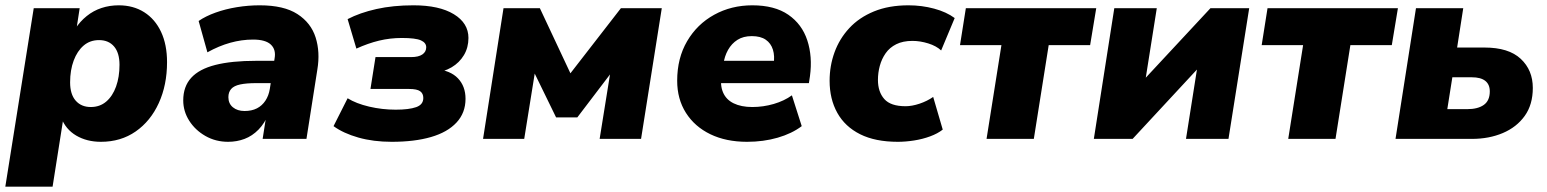

<svg xmlns="http://www.w3.org/2000/svg" viewBox="-27 -523 5826 723"><path d="M-7 180 100 -492H273L261 -414H256Q274 -442 299.5 -462.5Q325 -483 355.5 -493Q386 -503 420 -503Q475 -503 516 -477Q557 -451 579.5 -403Q602 -355 602 -289Q602 -203 571 -135Q540 -67 484 -28Q428 11 353 11Q300 11 260 -12.5Q220 -36 203 -81L212 -80L171 180ZM315 -120Q349 -120 373 -140.5Q397 -161 410 -197Q423 -233 423 -279Q423 -324 402.5 -348Q382 -372 346 -372Q312 -372 288 -351.5Q264 -331 250.5 -295Q237 -259 237 -213Q237 -168 258 -144Q279 -120 315 -120Z M832 11Q785 11 746.5 -11Q708 -33 685.5 -68.5Q663 -104 663 -145Q663 -197 693 -230Q723 -263 784 -278.5Q845 -294 938 -294H1017L1003 -210H938Q901 -210 877.5 -205Q854 -200 843.5 -188Q833 -176 833 -157Q833 -133 850 -119Q867 -105 894 -105Q921 -105 940.5 -115Q960 -125 972.5 -144Q985 -163 989 -188L1007 -303Q1013 -336 993 -355Q973 -374 926 -374Q883 -374 840 -362Q797 -350 754 -326L721 -444Q747 -462 784.5 -475.5Q822 -489 865 -496Q908 -503 951 -503Q1042 -503 1093 -470Q1144 -437 1161.5 -382Q1179 -327 1168 -261L1127 0H962L977 -96H985Q970 -59 946.5 -35Q923 -11 894 0Q865 11 832 11Z M1448 11Q1379 11 1322.5 -5Q1266 -21 1229 -48L1282 -153Q1314 -133 1363 -121.5Q1412 -110 1463 -110Q1513 -110 1540 -119.5Q1567 -129 1567 -154Q1567 -171 1555 -179.5Q1543 -188 1514 -188H1368L1387 -308H1521Q1549 -308 1563.5 -318Q1578 -328 1578 -345Q1578 -362 1558 -371Q1538 -380 1486 -380Q1442 -380 1400.5 -370Q1359 -360 1315 -340L1282 -451Q1328 -475 1390.5 -489Q1453 -503 1530 -503Q1627 -503 1682 -469.5Q1737 -436 1737 -380Q1737 -344 1720 -315.5Q1703 -287 1673.5 -269.5Q1644 -252 1605 -248L1613 -263Q1669 -258 1697.5 -228Q1726 -198 1726 -151Q1726 -98 1692 -61.5Q1658 -25 1596 -7Q1534 11 1448 11Z M1792 0 1869 -492H2006L2121 -247L2311 -492H2465L2387 0H2231L2277 -286H2303L2147 -81H2067L1967 -286H1993L1947 0Z M2786 11Q2707 11 2648 -17.5Q2589 -46 2556 -98Q2523 -150 2523 -219Q2523 -304 2560.5 -368Q2598 -432 2662.5 -467.5Q2727 -503 2806 -503Q2890 -503 2941.5 -467.5Q2993 -432 3013 -371Q3033 -310 3023 -236L3019 -210H2668L2680 -294H2902L2886 -281Q2891 -312 2883.5 -336Q2876 -360 2856.5 -373.5Q2837 -387 2804 -387Q2772 -387 2750 -373Q2728 -359 2714.5 -335Q2701 -311 2697 -281L2690 -242Q2684 -203 2695.5 -175.5Q2707 -148 2735.5 -134Q2764 -120 2806 -120Q2847 -120 2886.5 -131.5Q2926 -143 2955 -164L2992 -48Q2955 -20 2901.5 -4.5Q2848 11 2786 11Z M3354 11Q3269 11 3212 -17.5Q3155 -46 3126 -98Q3097 -150 3097 -219Q3097 -275 3115.5 -326Q3134 -377 3171 -417Q3208 -457 3264 -480Q3320 -503 3394 -503Q3444 -503 3490.5 -490.5Q3537 -478 3568 -455L3517 -333Q3499 -350 3468.5 -359.5Q3438 -369 3409 -369Q3373 -369 3348 -356.5Q3323 -344 3308 -322.5Q3293 -301 3286 -275Q3279 -249 3279 -222Q3279 -177 3303 -150Q3327 -123 3383 -123Q3407 -123 3435.5 -132.5Q3464 -142 3487 -158L3523 -35Q3504 -20 3475.5 -9.5Q3447 1 3415 6Q3383 11 3354 11Z M3688 0 3744 -353H3588L3610 -492H4101L4078 -353H3922L3866 0Z M4092 0 4169 -492H4329L4281 -189H4249L4531 -492H4677L4599 0H4439L4487 -304H4520L4238 0Z M4824 0 4880 -353H4724L4746 -492H5237L5214 -353H5058L5002 0Z M5228 0 5305 -492H5483L5460 -344H5563Q5654 -344 5699.5 -301.5Q5745 -259 5745 -192Q5745 -129 5714.5 -86.5Q5684 -44 5632 -22Q5580 0 5516 0ZM5423 -112H5498Q5538 -112 5560.5 -128Q5583 -144 5583 -179Q5583 -205 5566 -218.5Q5549 -232 5515 -232H5442Z"/></svg>

Font: Nunito Sans 12pt Black
Style: Italic
Weight: 900
Italic angle: -9°
Designer: Vernon Adams
Foundry: Vernon Adams
Version: Version 3.101;gftools[0.9.27]